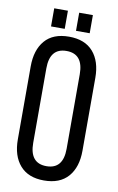

<svg xmlns="http://www.w3.org/2000/svg" viewBox="-93 -882 575 939"><g transform="rotate(10 194.5 -412.0)"><path d="M98 -831H166V-741H98ZM222 -831H290V-741H222ZM355 -531V-169Q355 -87 314 -40Q273 7 194 7Q116 7 75 -40Q34 -87 34 -169V-531Q34 -613 74.5 -660Q115 -707 194 -707Q273 -707 314 -660Q355 -613 355 -531ZM111 -535V-165Q111 -64 194 -64Q277 -64 277 -165V-535Q277 -636 194 -636Q111 -636 111 -535Z"/></g></svg>

Font: TypoPRO Bebas Neue
Style: Regular
Weight: 400
Designer: Ryoichi Tsunekawa
Foundry: Ryoichi Tsunekawa
Version: Version 001.003